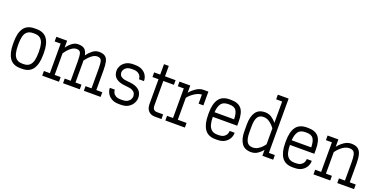

<svg xmlns="http://www.w3.org/2000/svg" viewBox="-19 -1559 4642 2353"><g transform="rotate(20 2302.0 -382.0)"><path d="M237.3 5.9Q141.1 5.9 96.9 -58.8Q52.7 -123.5 52.7 -242.2V-270.5Q52.7 -388.7 96.9 -450.7Q141.1 -512.7 237.3 -512.7H260.7Q356.9 -512.7 401.1 -450.7Q445.3 -388.7 445.3 -270.5V-242.2Q445.3 -123.5 401.1 -58.8Q356.9 5.9 260.7 5.9ZM242.2 -452.1Q191.4 -452.1 163.8 -429.2Q136.2 -406.2 125.7 -364.5Q115.2 -322.8 115.2 -265.1V-247.1Q115.2 -189.9 125.7 -146.5Q136.2 -103 163.8 -78.9Q191.4 -54.7 242.2 -54.7H255.4Q306.2 -54.7 333.7 -78.9Q361.3 -103 372.1 -146.5Q382.8 -189.9 382.8 -247.1V-265.1Q382.8 -322.8 372.1 -364.5Q361.3 -406.2 333.7 -429.2Q306.2 -452.1 255.4 -452.1Z M521.5 0V-60.5H599.6V-446.3H521.5V-506.8H662.1V-417Q688 -454.1 725.1 -483.4Q762.2 -512.7 805.7 -512.7Q865.2 -512.7 892.1 -487.5Q918.9 -462.4 927.7 -412.1Q954.6 -450.7 993.4 -481.7Q1032.2 -512.7 1077.1 -512.7Q1132.3 -512.7 1159.7 -491.2Q1187 -469.7 1196 -426.8Q1205.1 -383.8 1205.1 -319.3V-60.5H1283.2V0H1064.5V-60.5H1142.6V-308.6Q1142.6 -383.8 1132.8 -418Q1123 -452.1 1077.1 -452.1Q1046.4 -452.1 1017.3 -432.4Q988.3 -412.6 966.1 -387.5Q943.8 -362.3 933.1 -346.7Q933.6 -334 933.6 -319.3V-60.5H1011.7V0H793V-60.5H871.1V-308.6Q871.1 -383.8 861.3 -418Q851.6 -452.1 805.7 -452.1Q781.2 -452.1 758.5 -439.2Q735.8 -426.3 716.3 -407.5Q696.8 -388.7 682.9 -370.6Q668.9 -352.5 662.1 -341.8V-60.5H740.2V0Z M1523.9 5.9Q1462.4 5.9 1424.3 -17.6Q1386.2 -41 1368.9 -75Q1351.6 -108.9 1351.6 -139.6V-143.1H1416.5V-139.6Q1416.5 -124.5 1425.3 -104.5Q1434.1 -84.5 1458.3 -69.6Q1482.4 -54.7 1529.3 -54.7H1543Q1588.9 -54.7 1614 -70.3Q1639.2 -85.9 1648.9 -106.7Q1658.7 -127.4 1658.2 -143.1Q1657.7 -163.6 1648.7 -182.4Q1639.6 -201.2 1613.3 -214.4Q1586.9 -227.5 1533.7 -231Q1464.8 -235.8 1426.3 -255.4Q1387.7 -274.9 1372.1 -304.2Q1356.4 -333.5 1356.4 -366.7V-375Q1356.4 -403.3 1374 -435.3Q1391.6 -467.3 1428.7 -490Q1465.8 -512.7 1523.9 -512.7H1543.5Q1605.5 -512.7 1643.3 -490.2Q1681.2 -467.8 1698.5 -435.3Q1715.8 -402.8 1715.8 -372.1V-363.8H1650.9V-367.2Q1650.9 -382.8 1642.1 -402.6Q1633.3 -422.4 1609.1 -437.3Q1585 -452.1 1538.1 -452.1H1529.3Q1484.9 -452.1 1460.9 -437.5Q1437 -422.9 1428 -404.1Q1418.9 -385.3 1418.9 -372.1Q1418.9 -354 1426.5 -336.9Q1434.1 -319.8 1459.5 -307.6Q1484.9 -295.4 1539.1 -291.5Q1609.4 -286.6 1648.9 -266.1Q1688.5 -245.6 1704.6 -215.1Q1720.7 -184.6 1720.7 -148.9V-142.6Q1720.7 -112.3 1702.9 -77.6Q1685.1 -43 1647.2 -18.6Q1609.4 5.9 1548.3 5.9Z M1989.7 0Q1937.5 0 1906.7 -32.5Q1876 -64.9 1876 -125V-446.3H1796.9V-506.8H1876V-642.6H1938.5V-506.8H2076.7V-446.3H1938.5V-129.9Q1938.5 -91.3 1954.1 -75.9Q1969.7 -60.5 1999.5 -60.5H2076.7V0Z M2127.4 0V-60.5H2205.6V-446.3H2127.4V-506.8H2268.1V-412.6Q2299.3 -451.2 2345.5 -481.9Q2391.6 -512.7 2439.9 -512.7H2502.4V-333H2439.9V-451.2Q2413.6 -451.2 2386.2 -439.2Q2358.9 -427.2 2334.5 -409.7Q2310.1 -392.1 2292.5 -374.8Q2274.9 -357.4 2268.1 -346.7V-60.5H2382.3V0Z M2780.8 5.9Q2684.6 5.9 2640.4 -58.8Q2596.2 -123.5 2596.2 -242.2V-270.5Q2596.2 -388.7 2640.4 -450.7Q2684.6 -512.7 2780.8 -512.7H2799.3Q2890.6 -512.7 2933.8 -462.9Q2977.1 -413.1 2977.1 -294.9V-240.7H2658.7Q2659.2 -185.1 2670.2 -143.3Q2681.2 -101.6 2708.5 -78.1Q2735.8 -54.7 2785.6 -54.7H2799.3Q2846.2 -54.7 2870.4 -71Q2894.5 -87.4 2903.3 -108.9Q2912.1 -130.4 2912.1 -145.5V-148.9H2977.1V-140.6Q2977.1 -109.9 2959.7 -75.9Q2942.4 -42 2904.5 -18.1Q2866.7 5.9 2804.7 5.9ZM2785.6 -452.1Q2717.8 -452.1 2690.7 -411.9Q2663.6 -371.6 2659.7 -301.3H2914.6Q2913.1 -379.4 2888.4 -415.8Q2863.8 -452.1 2798.8 -452.1Z M3244.6 5.9Q3158.7 5.9 3120.6 -52.5Q3082.5 -110.8 3082.5 -207V-299.8Q3082.5 -396 3120.6 -454.3Q3158.7 -512.7 3244.6 -512.7Q3292.5 -512.7 3330.1 -487.5Q3367.7 -462.4 3393.1 -428.7V-708H3314.9V-768.6H3455.6V-60.5H3533.7V0H3393.1V-78.1Q3367.7 -44.4 3330.1 -19.3Q3292.5 5.9 3244.6 5.9ZM3244.6 -452.1Q3191.4 -452.1 3168.2 -412.4Q3145 -372.6 3145 -293.9V-212.9Q3145 -134.3 3168.2 -94.5Q3191.4 -54.7 3244.6 -54.7Q3282.2 -54.7 3312.3 -72.8Q3342.3 -90.8 3363.3 -113.5Q3384.3 -136.2 3393.1 -150.4V-356.4Q3384.3 -370.6 3363.3 -393.3Q3342.3 -416 3312.3 -434.1Q3282.2 -452.1 3244.6 -452.1Z M3786.6 5.9Q3690.4 5.9 3646.2 -58.8Q3602.1 -123.5 3602.1 -242.2V-270.5Q3602.1 -388.7 3646.2 -450.7Q3690.4 -512.7 3786.6 -512.7H3805.2Q3896.5 -512.7 3939.7 -462.9Q3982.9 -413.1 3982.9 -294.9V-240.7H3664.6Q3665 -185.1 3676 -143.3Q3687 -101.6 3714.4 -78.1Q3741.7 -54.7 3791.5 -54.7H3805.2Q3852.1 -54.7 3876.2 -71Q3900.4 -87.4 3909.2 -108.9Q3918 -130.4 3918 -145.5V-148.9H3982.9V-140.6Q3982.9 -109.9 3965.6 -75.9Q3948.2 -42 3910.4 -18.1Q3872.6 5.9 3810.5 5.9ZM3791.5 -452.1Q3723.6 -452.1 3696.5 -411.9Q3669.4 -371.6 3665.5 -301.3H3920.4Q3918.9 -379.4 3894.3 -415.8Q3869.6 -452.1 3804.7 -452.1Z M4059.1 0V-60.5H4137.2V-446.3H4059.1V-506.8H4199.7V-411.1Q4229.5 -450.2 4273.7 -481.4Q4317.9 -512.7 4367.7 -512.7Q4425.3 -512.7 4456.1 -489.5Q4486.8 -466.3 4498.5 -420.2Q4510.3 -374 4510.3 -304.7V-60.5H4588.4V0H4369.6V-60.5H4447.8V-293.9Q4447.8 -354 4441.2 -388.4Q4434.6 -422.9 4416.5 -437.5Q4398.4 -452.1 4362.8 -452.1Q4335 -452.1 4308.6 -439.2Q4282.2 -426.3 4260 -407.5Q4237.8 -388.7 4222.2 -370.6Q4206.5 -352.5 4199.7 -341.8V-60.5H4277.8V0Z"/></g></svg>

Font: Kay Pho Du
Style: Regular
Weight: 400
Designer: Victor Gaultney, Khu Oo Reh
Foundry: SIL International
Version: Version 3.000